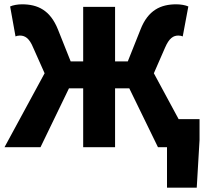

<svg xmlns="http://www.w3.org/2000/svg" viewBox="-20 -683 958 891"><path d="M1 0H168L300 -273H366V0H514V-273H580L713 0H755V188H893L906 -33V-130H809L694 -343L746 -462C765 -506 784 -518 808 -518C816 -518 824 -516 828 -514L854 -653C841 -659 819 -663 798 -663C726 -663 667 -636 632 -546L573 -398H514V-651H366V-398H308L249 -546C213 -636 155 -663 82 -663C62 -663 40 -659 27 -653L52 -514C56 -516 64 -518 72 -518C96 -518 116 -506 134 -462L187 -343Z"/></svg>

Font: DAIFUKU Sans
Style: Bold
Weight: 700
Designer: Original font ‘Source Han Sans JP’ : Paul D. Hunt
Foundry: Daifuku
Version: Version 1.000